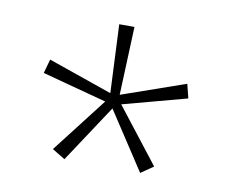

<svg xmlns="http://www.w3.org/2000/svg" viewBox="-51 -821 580 484"><g transform="rotate(10 239.0 -579.0)"><path d="M257 -759H218L226 -584L62 -641L52 -605L217 -561L108 -420L141 -400L238 -547L335 -399L367 -421L258 -561L422 -605L413 -641L250 -584Z"/></g></svg>

Font: Noto Sans Thai SemCond ExtLt
Style: Regular
Weight: 200
Width: 4
Designer: Monotype Design Team
Foundry: Monotype Imaging Inc.
Version: Version 2.002